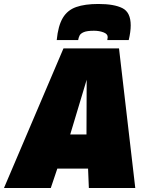

<svg xmlns="http://www.w3.org/2000/svg" viewBox="-62 -948 749 968"><path d="M-42 0 258 -704H538L620 0H386L382 -98H227L194 0ZM292 -270H374L375 -546ZM434 -928Q513 -928 555 -907Q597 -886 597 -820Q597 -788 587 -746H479Q481 -756 481 -761Q481 -777 459.5 -785Q438 -793 412 -793Q377 -793 360.5 -786Q344 -779 339 -768.5Q334 -758 332 -746H224Q231 -818 254.5 -857.5Q278 -897 322 -912.5Q366 -928 434 -928Z"/></svg>

Font: Georama Black
Style: Italic
Weight: 900
Italic angle: -9°
Designer: Jean-Baptiste Levee
Foundry: Production Type
Version: Version 1.000